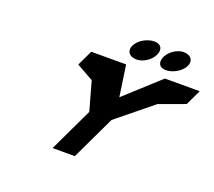

<svg xmlns="http://www.w3.org/2000/svg" viewBox="-168 -1300 1699 1527"><g transform="rotate(20 681.5 -537.0)"><path d="M890.5 -1074C828.8 -1074 759.7 -1033 735.4 -982C711.2 -931 741.3 -890 803 -890C860.6 -890 921.1 -931 945.4 -982C969.6 -1033 948.1 -1074 890.5 -1074ZM1137.8 -1074C1083.1 -1074 1022.6 -1033 998.4 -982C974.1 -931 995.6 -890 1050.3 -890C1112 -890 1181.1 -931 1205.4 -982C1229.6 -1033 1199.5 -1074 1137.8 -1074ZM1363.3 -825H1324.8H1068.4L778.7 -561L740.1 -825H483.7H445.2L382.9 -694L525.8 -613.5L593.9 -370L418 0H606L781.9 -370L1081.5 -613.5L1301 -694Z"/></g></svg>

Font: Hussar
Style: BdSuprExtOblFive
Weight: 700
Foundry: Cannot Into Space Fonts
Version: Version 2.00